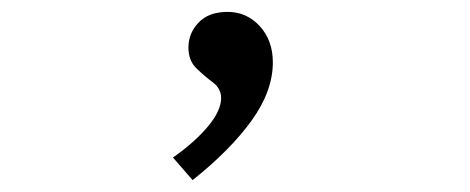

<svg xmlns="http://www.w3.org/2000/svg" viewBox="-20 -135 790 323"><path d="M304 168 271 130Q308 104 330 77.5Q352 51 352 30Q352 14 338 3.5Q324 -7 310.5 -20Q297 -33 297 -55Q297 -79 314 -97Q331 -115 363 -115Q395 -115 417 -91Q439 -67 439 -30Q439 18 403.5 67.5Q368 117 304 168Z"/></svg>

Font: Inconsolata ExtraExpanded
Style: Regular
Weight: 400
Width: 8
Monospace: yes
Designer: Raph Levien, Cyreal, Brenton Simpson
Foundry: Raph Levien, Cyreal, Google
Version: Version 3.000; ttfautohint (v1.8.2.53-6de2)